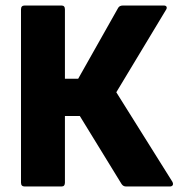

<svg xmlns="http://www.w3.org/2000/svg" viewBox="-20 -675 646 695"><path d="M69 0Q56 0 56 -14V-641Q56 -655 69 -655H203Q215 -655 215 -641V-390H263L408 -647Q413 -655 425 -655H573Q581 -655 583 -650Q585 -645 580 -638L401 -341L604 -17Q608 -9 605 -4.5Q602 0 595 0H436Q426 0 420 -9L269 -255H215V-14Q215 0 203 0Z"/></svg>

Font: Sofia Sans Semi Condensed Black
Style: Regular
Weight: 900
Designer: Botio Nikoltchev, Ani Petrova
Foundry: lettersoup
Version: Version 4.100; ttfautohint (v1.8.4.7-5d5b)